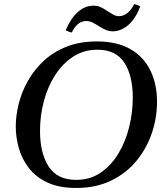

<svg xmlns="http://www.w3.org/2000/svg" viewBox="-20 -916 828 950"><path d="M757 -412Q757 -334 731.5 -258Q706 -182 655.5 -120.5Q605 -59 530 -22.5Q455 14 357 14Q272 14 214.5 -13Q157 -40 122.5 -85Q88 -130 73 -183.5Q58 -237 58 -290Q58 -345 73 -404Q88 -463 119 -517.5Q150 -572 197.5 -616Q245 -660 310.5 -685.5Q376 -711 459 -711Q560 -711 626 -672.5Q692 -634 724.5 -566.5Q757 -499 757 -412ZM637 -433Q637 -541 595.5 -605.5Q554 -670 462 -670Q395 -670 342.5 -636Q290 -602 253 -544.5Q216 -487 197 -415.5Q178 -344 178 -268Q178 -159 220.5 -92.5Q263 -26 357 -26Q426 -26 478.5 -62Q531 -98 566.5 -157.5Q602 -217 619.5 -289Q637 -361 637 -433ZM644 -896Q652 -894 659.5 -891Q667 -888 674 -885Q651 -823 614.5 -792Q578 -761 537 -761Q521 -761 507 -766.5Q493 -772 475 -783Q453 -797 438 -804.5Q423 -812 406 -812Q363 -812 335 -755Q321 -758 305 -766Q329 -824 364.5 -856Q400 -888 443 -888Q460 -888 474 -882.5Q488 -877 504 -866Q522 -855 537 -845.5Q552 -836 570 -836Q590 -836 609.5 -851Q629 -866 644 -896Z"/></svg>

Font: Tiro Devanagari Hindi
Style: Italic
Weight: 400
Italic angle: -11°
Designer: Devanagari: John Hudson & Fiona Ross, assisted by Paul Hanslow. Latin: John Hudson with Paul Hanslow, assisted by Kaja S
Foundry: Tiro Typeworks Ltd.
Version: Version 1.52